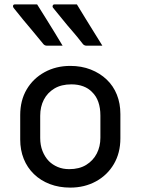

<svg xmlns="http://www.w3.org/2000/svg" viewBox="-20 -843 640 874"><path d="M149 -823Q169 -792 188.5 -760Q208 -728 227.5 -697Q247 -666 265 -635Q248 -635 231 -635Q214 -635 194 -635Q188 -635 183.5 -637.5Q179 -640 177 -643Q149 -678 127.5 -703Q106 -728 86 -752.5Q66 -777 42 -807Q38 -812 39.5 -817.5Q41 -823 48 -823Q67 -823 82 -823Q97 -823 113.5 -823Q130 -823 149 -823ZM330 -823Q349 -792 368.5 -760Q388 -728 407.5 -697Q427 -666 446 -635Q429 -635 411.5 -635Q394 -635 374 -635Q368 -635 363.5 -637.5Q359 -640 357 -643Q330 -678 308 -703Q286 -728 266.5 -752.5Q247 -777 222 -807Q218 -812 220 -817.5Q222 -823 228 -823Q247 -823 262.5 -823Q278 -823 294 -823Q310 -823 330 -823ZM300 -543Q351 -543 393 -526.5Q435 -510 465.5 -481Q496 -452 512 -412Q528 -372 528 -324V-213Q528 -147 498.5 -96.5Q469 -46 417 -17.5Q365 11 300 11Q249 11 207 -5Q165 -21 134.5 -50.5Q104 -80 88 -120Q72 -160 72 -208V-319Q72 -386 101.5 -436Q131 -486 183 -514.5Q235 -543 300 -543ZM305 -459Q259 -459 227.5 -440Q196 -421 179.5 -389Q163 -357 163 -316V-215Q163 -182 173.5 -155.5Q184 -129 202 -110Q219 -93 242.5 -83Q266 -73 295 -73Q341 -73 372.5 -92.5Q404 -112 420.5 -144Q437 -176 437 -216V-317Q437 -352 427.5 -379Q418 -406 399 -424Q383 -441 359 -450Q335 -459 305 -459Z"/></svg>

Font: Recursive
Style: Regular
Weight: 400
Version: Version 1.085